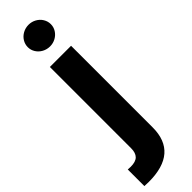

<svg xmlns="http://www.w3.org/2000/svg" viewBox="-348 -737 926 926"><g transform="rotate(-45 115.0 -274.0)"><path d="M201.2 -530.3V26.4Q201.2 199.2 2 199.2L-27.3 198.2V85L-7.8 85.9Q26.4 85.9 41.5 70.6Q56.6 55.2 56.6 24.4V-530.3ZM48.8 -672.9Q48.8 -692.9 59.3 -710Q69.8 -727.1 88.1 -737.1Q106.4 -747.1 127.9 -747.1Q148.9 -747.1 167 -737.1Q185.1 -727.1 195.6 -710Q206.1 -692.9 206.1 -672.9Q206.1 -653.3 195.6 -636.5Q185.1 -619.6 167 -609.6Q148.9 -599.6 127.9 -599.6Q106.4 -599.6 88.1 -609.6Q69.8 -619.6 59.3 -636.5Q48.8 -653.3 48.8 -672.9Z"/></g></svg>

Font: Pretendard GOV
Style: Bold
Weight: 700
Designer: Base glyphs from Inter by Rasmus Andersson; Hangeul glyphs from Noto Sans CJK(Source Han Sans) by Jang Soo-young and Kan
Foundry: Kil Hyung-jin
Version: Version 1.309